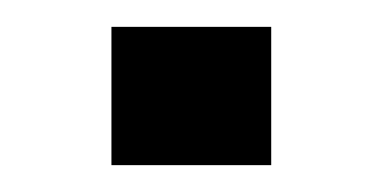

<svg xmlns="http://www.w3.org/2000/svg" viewBox="-20 -123 285 143"><path d="M182 -103V0H63V-103Z"/></svg>

Font: Syne Med Modified
Style: Regular
Weight: 500
Designer: Lucas Descroix
Foundry: Bonjour Monde
Version: Version 2.200